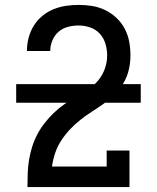

<svg xmlns="http://www.w3.org/2000/svg" viewBox="-20 -763 640 783"><path d="M92 0V-1Q92 -29 93 -56.5Q94 -84 98.5 -111.5Q103 -139 111.5 -165.5Q120 -192 133 -216.5Q146 -241 163.5 -263Q181 -285 201 -304Q221 -323 244 -339Q267 -355 291 -368.5Q315 -382 338.5 -397.5Q362 -413 380 -434.5Q398 -456 407.5 -482.5Q417 -509 417 -537Q417 -561 410 -584.5Q403 -608 387 -625.5Q371 -643 348 -651Q325 -659 301 -659Q279 -659 257.5 -653.5Q236 -648 219.5 -634Q203 -620 194 -599Q185 -578 185 -557V-555H90V-558Q90 -584 97 -610Q104 -636 118 -658.5Q132 -681 152.5 -698Q173 -715 197.5 -725Q222 -735 248 -739Q274 -743 301 -743Q329 -743 356.5 -738.5Q384 -734 409.5 -721.5Q435 -709 455.5 -689.5Q476 -670 489 -645Q502 -620 507 -592.5Q512 -565 512 -537Q512 -508 505.5 -479.5Q499 -451 484.5 -426Q470 -401 449.5 -380Q429 -359 405.5 -342Q382 -325 357.5 -309.5Q333 -294 310 -276Q287 -258 267 -237Q247 -216 231 -192Q215 -168 205.5 -140.5Q196 -113 192 -84H415V-149H508V0ZM554 -344H46V-420H554Z"/></svg>

Font: Iosevka Etoile Medium
Style: Regular
Weight: 500
Designer: Belleve Invis
Foundry: Belleve Invis
Version: Version 22.1.2; ttfautohint (v1.8.4)